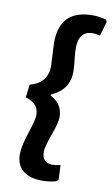

<svg xmlns="http://www.w3.org/2000/svg" viewBox="-88 -703 509 869"><g transform="rotate(10 166.5 -268.5)"><path d="M267 -657Q293 -657 329 -648L333 -638L314 -572Q294 -577 280 -577Q216 -577 216 -496Q216 -480 220 -443Q224 -406 224 -391Q224 -307 142 -271L141 -266Q198 -238 198 -176Q198 -150 176.5 -92.5Q155 -35 155 -10Q155 41 204 41Q217 41 240 36L243 102L236 111Q203 120 171 120Q112 120 81 94Q50 68 50 19Q50 -17 71.5 -81.5Q93 -146 93 -168Q93 -222 32 -238L39 -298Q120 -319 120 -399Q120 -413 117.5 -450.5Q115 -488 115 -506Q115 -657 267 -657Z"/></g></svg>

Font: Alegreya Sans SC
Style: Bold Italic
Weight: 700
Italic angle: -7°
Designer: Juan Pablo del Peral
Foundry: Huerta Tipografica
Version: Version 2.007